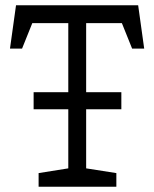

<svg xmlns="http://www.w3.org/2000/svg" viewBox="-20 -711 587 731"><path d="M108 -360H442V-295H108ZM127 0V-52L240 -70V-623H103L64 -526H18L41 -691H506L529 -526H483L444 -623H308V-70L423 -52V0Z"/></svg>

Font: Kreon Light
Style: Regular
Weight: 300
Designer: Julia Petretta
Foundry: Julia Petretta and Eli Heuer
Version: Version 2.002